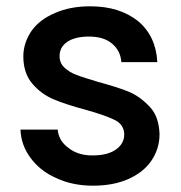

<svg xmlns="http://www.w3.org/2000/svg" viewBox="-20 -580 574 609"><path d="M275 9C275 9 275 9 275 9C318 9 355 2 387 -12C418 -26 443 -45 460 -70C477 -95 486 -123 486 -154C486 -154 486 -154 486 -154C485 -189 476 -218 457 -239C438 -260 416 -277 391 -288C365 -299 332 -309 292 -320C292 -320 292 -320 292 -320C262 -329 239 -336 224 -342C209 -347 196 -355 185 -365C174 -375 169 -387 169 -402C169 -402 169 -402 169 -402C169 -421 177 -436 193 -447C209 -458 232 -464 262 -464C262 -464 262 -464 262 -464C293 -464 317 -457 335 -442C353 -427 363 -408 365 -383C365 -383 479 -383 479 -383C479 -383 479 -383 479 -383C476 -438 456 -481 418 -513C379 -544 329 -560 266 -560C266 -560 266 -560 266 -560C224 -560 187 -553 155 -539C122 -525 97 -506 80 -482C63 -457 54 -430 54 -401C54 -401 54 -401 54 -401C54 -365 64 -336 83 -314C102 -292 124 -276 150 -265C176 -254 210 -243 251 -232C251 -232 251 -232 251 -232C294 -220 325 -209 345 -199C364 -189 374 -174 374 -153C374 -153 374 -153 374 -153C374 -134 365 -118 348 -106C330 -93 305 -87 273 -87C273 -87 273 -87 273 -87C242 -87 217 -95 197 -111C176 -126 165 -146 163 -169C163 -169 45 -169 45 -169C45 -169 45 -169 45 -169C46 -136 57 -106 77 -79C97 -52 124 -30 159 -15C193 1 232 9 275 9Z"/></svg>

Font: Girnar Poppins
Style: Medium
Weight: 500
Designer: Ninad Kale (Devanagari), Jonny Pinhorn (Latin)
Foundry: Indian Type Foundry
Version: ""